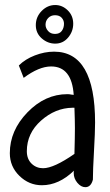

<svg xmlns="http://www.w3.org/2000/svg" viewBox="-20 -735 441 772"><path d="M75.2 -421.9 55.7 -471.7Q81.1 -497.1 120.1 -512.2Q159.2 -527.3 197.3 -527.3Q362.3 -527.3 362.3 -242.2Q362.3 -203.1 357.9 -127Q353.5 -50.8 353.5 -12.7Q345.7 17.6 323.2 17.6Q305.7 17.6 291 0Q276.4 -17.6 276.4 -39.1Q276.4 -45.9 277.3 -48.8Q216.8 9.8 148.4 9.8Q96.7 9.8 58.1 -27.8Q19.5 -65.4 19.5 -119.1Q19.5 -210 90.3 -283.2Q161.1 -356.4 251 -356.4Q254.9 -356.4 258.8 -356Q262.7 -355.5 268.1 -354.5Q273.4 -353.5 276.4 -353.5Q268.6 -467.8 185.5 -467.8Q136.7 -467.8 75.2 -421.9ZM279.3 -116.2Q281.2 -184.6 281.2 -219.7Q281.2 -249 279.3 -301.8H271.5Q202.1 -300.8 145 -250Q87.9 -199.2 87.9 -127Q87.9 -95.7 106.9 -77.1Q126 -58.6 153.3 -58.6Q196.3 -58.6 279.3 -116.2ZM124 -633.8Q124 -667 147.5 -690.9Q170.9 -714.8 202.1 -714.8Q230.5 -714.8 252.4 -693.4Q274.4 -671.9 274.4 -639.6Q274.4 -608.4 253.9 -584Q233.4 -559.6 202.1 -559.6Q171.9 -559.6 147.9 -580.6Q124 -601.6 124 -633.8ZM201.2 -673.8Q184.6 -673.8 173.8 -662.6Q163.1 -651.4 163.1 -635.7Q163.1 -622.1 173.3 -610.4Q183.6 -598.6 201.2 -598.6Q219.7 -598.6 228.5 -610.8Q237.3 -623 237.3 -639.6Q237.3 -653.3 228 -663.6Q218.8 -673.8 201.2 -673.8Z"/></svg>

Font: Neucha
Style: Regular
Weight: 400
Designer: Jovanny Lemonad
Foundry: Jovanny Lemonad
Version: Version 001.001